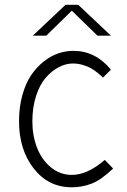

<svg xmlns="http://www.w3.org/2000/svg" viewBox="-20 -776 534 808"><path d="M289.1 -562Q381.8 -562 446.8 -482.9L413.1 -449.2Q411.1 -451.7 407.2 -455.6Q403.3 -459.5 390.6 -469.7Q377.9 -480 364.3 -488Q350.6 -496.1 329.6 -502.4Q308.6 -508.8 287.1 -508.8Q256.8 -508.8 227.1 -493.2Q197.3 -477.5 172.1 -448.5Q147 -419.4 131.6 -371.6Q116.2 -323.7 116.2 -265.1Q116.2 -204.6 136.2 -153.6Q156.2 -102.5 194.8 -71.3Q233.4 -40 282.2 -40Q348.1 -40 420.9 -103Q428.7 -95.2 439.2 -84.2Q449.7 -73.2 456.1 -66.9Q405.8 -18.6 365.5 -3.2Q325.2 12.2 282.2 12.2Q183.6 12.2 121.8 -67.1Q60.1 -146.5 60.1 -265.1Q60.1 -325.2 74 -375.2Q87.9 -425.3 110.8 -459.2Q133.8 -493.2 163.6 -516.8Q193.4 -540.5 225.1 -551.3Q256.8 -562 289.1 -562ZM255.9 -755.9H309.1L446.8 -626H390.1L282.2 -731L174.8 -626H118.2Q255.4 -755.4 255.9 -755.9Z"/></svg>

Font: Junction Light
Style: Regular
Weight: 300
Designer: Caroline Hadilaksono
Foundry: Caroline Hadilaksono
Version: Version 1.002